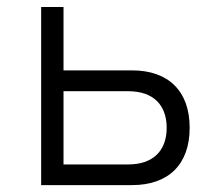

<svg xmlns="http://www.w3.org/2000/svg" viewBox="-20 -538 626 558"><path d="M99.6 0H363.3C470.2 0 531.2 -60.5 531.2 -166.5C531.2 -272.9 470.2 -333.5 363.3 -333.5H164.6V-517.6H99.6ZM164.6 -60.1V-272.9H353C423.8 -272.9 464.4 -234.4 464.4 -166.5C464.4 -99.1 423.8 -60.1 353 -60.1Z"/></svg>

Font: Cascadia Code PL Light
Style: Regular
Weight: 300
Monospace: yes
Designer: Aaron Bell
Foundry: Saja Typeworks
Version: Version 2404.023